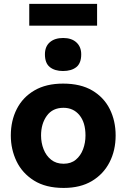

<svg xmlns="http://www.w3.org/2000/svg" viewBox="-20 -934 638 968"><path d="M301 13.5Q210.5 13.5 151.2 -23.8Q92 -61 63.2 -121.2Q34.5 -181.5 34.5 -251Q34.5 -325.5 64.8 -384.8Q95 -444 153.8 -478.2Q212.5 -512.5 298 -512.5Q386.5 -512.5 445.2 -477.8Q504 -443 533.5 -383.8Q563 -324.5 563 -251Q563 -175.5 532.2 -115.8Q501.5 -56 443.2 -21.2Q385 13.5 301 13.5ZM300.5 -108.5Q338 -108.5 362.2 -128.8Q386.5 -149 398.8 -181.5Q411 -214 411 -251Q411 -316.5 380.5 -353.5Q350 -390.5 300 -390.5Q245 -390.5 216 -350.2Q187 -310 187 -251Q187 -214 199.8 -181.5Q212.5 -149 237.8 -128.8Q263 -108.5 300.5 -108.5ZM297.5 -576Q256 -576 231.2 -595.8Q206.5 -615.5 206.5 -660Q206.5 -699.5 231.2 -721Q256 -742.5 298.5 -742.5Q341 -742.5 365.2 -720.2Q389.5 -698 389.5 -660Q389.5 -615.5 365 -595.8Q340.5 -576 297.5 -576ZM127.5 -804.5V-914.5H469.5V-804.5Z"/></svg>

Font: Commissioner
Style: Bold
Weight: 700
Designer: Kostas Bartsokas
Foundry: Kostas Bartsokas
Version: Version 1.000; ttfautohint (v1.8.3)